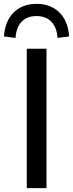

<svg xmlns="http://www.w3.org/2000/svg" viewBox="-61 -970 376 990"><path d="M178.7 0V-718.8H77.1V0ZM19 -774.4C23.9 -847.7 63 -887.2 127 -887.2C190.9 -887.2 231 -847.7 235.8 -774.4L295.4 -782.2C289.1 -888.2 223.6 -950.2 127.4 -950.2C31.2 -950.2 -34.2 -888.2 -40.5 -782.2Z"/></svg>

Font: Winston
Style: Regular
Weight: 400
Designer: Vernon Adams, Kim Jin-seong, David Berlow, Cristiano Sobral
Foundry: The Winston Project Authors
Version: Version 3.004